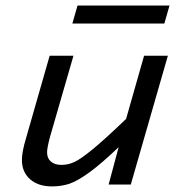

<svg xmlns="http://www.w3.org/2000/svg" viewBox="-20 -666 654 693"><path d="M241.2 -581.1 259.8 -646H591.8L573.2 -581.1ZM372.1 0 408.2 -134.8Q345.7 -75.2 303.2 -44.2Q260.7 -13.2 231.7 -3.2Q202.6 6.8 167 6.8Q118.2 6.8 88.6 -19Q59.1 -44.9 59.1 -88.9Q59.1 -118.2 74.2 -168L159.2 -464.8H245.1L160.2 -170.9Q149.9 -131.8 149.9 -116.2Q149.9 -94.7 163.8 -82.8Q177.7 -70.8 202.1 -70.8Q226.1 -70.8 249 -81.5Q272 -92.3 315.7 -128.2Q359.4 -164.1 435.1 -236.8L500 -464.8H585.9L452.1 0Z"/></svg>

Font: IntelOne Mono
Style: Italic
Weight: 400
Italic angle: -16°
Designer: Fred Shallcrass
Foundry: Frere-Jones Type LLC
Version: Version 1.200;hotconv 1.1.0;makeotfexe 2.6.0;FJTRelease1.2